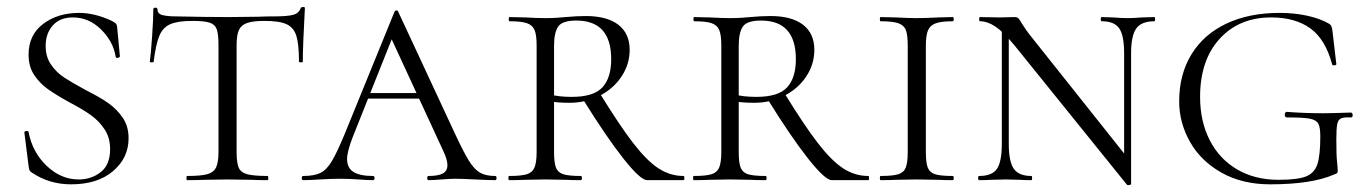

<svg xmlns="http://www.w3.org/2000/svg" viewBox="-20 -517 3925 551"><path d="M227 -258Q267 -238 291 -221Q315 -204 332 -179.5Q349 -155 349 -120Q349 -64 304.5 -26Q260 12 184 12Q121 12 71 -22Q66 -25 64.5 -29Q63 -33 62 -41L50 -136Q49 -140 55 -141Q61 -142 62 -138Q73 -80 114 -41Q155 -2 206 -2Q242 -2 269 -23Q296 -44 296 -89Q296 -122 280 -146Q264 -170 241 -186.5Q218 -203 180 -223Q140 -245 117 -261.5Q94 -278 78 -302Q62 -326 62 -360Q62 -417 104 -448.5Q146 -480 207 -480Q252 -480 301 -457Q310 -452 312.5 -449.5Q315 -447 316 -441L324 -356Q324 -352 318.5 -351Q313 -350 312 -354Q305 -398 270 -432.5Q235 -467 189 -467Q152 -467 131.5 -444Q111 -421 111 -385Q111 -354 126.5 -331.5Q142 -309 165 -294Q188 -279 227 -258Z M421 -340Q421 -338 415.5 -338Q410 -338 410 -340Q413 -362 416.5 -412.5Q420 -463 420 -490Q420 -495 426 -495Q432 -495 432 -490Q432 -477 447 -473.5Q462 -470 484 -470Q572 -468 635 -468L722 -469Q740 -470 769 -470Q805 -470 821.5 -474.5Q838 -479 843 -494Q845 -497 850 -497Q855 -497 855 -494Q849 -386 849 -340Q849 -338 843.5 -338Q838 -338 838 -340Q838 -390 830.5 -414Q823 -438 802.5 -447.5Q782 -457 739 -457Q706 -457 689 -451Q672 -445 665.5 -430.5Q659 -416 659 -387V-81Q659 -50 665 -36Q671 -22 689.5 -17Q708 -12 748 -12Q750 -12 750 -6Q750 0 748 0Q717 0 700 -1L632 -2L567 -1Q549 0 517 0Q515 0 515 -6Q515 -12 517 -12Q556 -12 574.5 -17Q593 -22 600 -36.5Q607 -51 607 -81V-389Q607 -419 602 -433Q597 -447 581.5 -452Q566 -457 532 -457Q490 -457 468.5 -447.5Q447 -438 437 -413.5Q427 -389 421 -340Z M1036 -250H1218L1225 -234H1020ZM1401 0Q1383 0 1343 -2Q1305 -4 1287 -4Q1273 -4 1247 -2Q1223 0 1210 0Q1206 0 1206 -6Q1206 -12 1210 -12Q1237 -12 1250.5 -19Q1264 -26 1264 -43Q1264 -59 1252 -84L1094 -426L1116 -434L992 -123Q976 -81 976 -61Q976 -35 994.5 -23.5Q1013 -12 1050 -12Q1055 -12 1055 -6Q1055 0 1050 0Q1035 0 1009 -2Q981 -4 957 -4Q932 -4 898 -2Q868 0 850 0Q846 0 846 -6Q846 -12 850 -12Q881 -12 899 -20.5Q917 -29 932 -54Q947 -79 969 -132L1112 -483Q1114 -487 1118 -487Q1122 -487 1123 -483L1284 -137Q1310 -81 1325.5 -56Q1341 -31 1357.5 -21.5Q1374 -12 1401 -12Q1405 -12 1405 -6Q1405 0 1401 0Z M1647 0Q1620 0 1605 -1L1544 -2L1486 -1Q1470 0 1441 0Q1439 0 1439 -6Q1439 -12 1441 -12Q1476 -12 1492 -17Q1508 -22 1514 -36.5Q1520 -51 1520 -81V-387Q1520 -417 1514 -431Q1508 -445 1492 -450.5Q1476 -456 1442 -456Q1440 -456 1440 -462Q1440 -468 1442 -468L1487 -467Q1523 -465 1544 -465Q1563 -465 1578 -466Q1593 -467 1603 -468Q1635 -471 1661 -471Q1722 -471 1754.5 -446Q1787 -421 1787 -374Q1787 -333 1764 -298Q1741 -263 1701.5 -242.5Q1662 -222 1614 -222Q1582 -222 1559 -226L1558 -246Q1583 -239 1621 -239Q1684 -239 1709 -266.5Q1734 -294 1734 -347Q1734 -458 1634 -458Q1594 -458 1582 -441Q1570 -424 1570 -385V-81Q1570 -50 1575.5 -36Q1581 -22 1596.5 -17Q1612 -12 1647 -12Q1650 -12 1650 -6Q1650 0 1647 0ZM1942 0H1837Q1818 0 1769 -62Q1720 -124 1653 -232L1699 -253Q1758 -157 1797 -106.5Q1836 -56 1869.5 -34Q1903 -12 1942 -12Q1944 -12 1944 -6Q1944 0 1942 0Z M2177 0Q2150 0 2135 -1L2074 -2L2016 -1Q2000 0 1971 0Q1969 0 1969 -6Q1969 -12 1971 -12Q2006 -12 2022 -17Q2038 -22 2044 -36.5Q2050 -51 2050 -81V-387Q2050 -417 2044 -431Q2038 -445 2022 -450.5Q2006 -456 1972 -456Q1970 -456 1970 -462Q1970 -468 1972 -468L2017 -467Q2053 -465 2074 -465Q2093 -465 2108 -466Q2123 -467 2133 -468Q2165 -471 2191 -471Q2252 -471 2284.5 -446Q2317 -421 2317 -374Q2317 -333 2294 -298Q2271 -263 2231.5 -242.5Q2192 -222 2144 -222Q2112 -222 2089 -226L2088 -246Q2113 -239 2151 -239Q2214 -239 2239 -266.5Q2264 -294 2264 -347Q2264 -458 2164 -458Q2124 -458 2112 -441Q2100 -424 2100 -385V-81Q2100 -50 2105.5 -36Q2111 -22 2126.5 -17Q2142 -12 2177 -12Q2180 -12 2180 -6Q2180 0 2177 0ZM2472 0H2367Q2348 0 2299 -62Q2250 -124 2183 -232L2229 -253Q2288 -157 2327 -106.5Q2366 -56 2399.5 -34Q2433 -12 2472 -12Q2474 -12 2474 -6Q2474 0 2472 0Z M2714 -12Q2717 -12 2717 -6Q2717 0 2714 0Q2687 0 2672 -1L2610 -2L2551 -1Q2535 0 2507 0Q2505 0 2505 -6Q2505 -12 2507 -12Q2542 -12 2558 -17Q2574 -22 2579.5 -36.5Q2585 -51 2585 -81V-387Q2585 -417 2579.5 -431Q2574 -445 2557.5 -450.5Q2541 -456 2507 -456Q2505 -456 2505 -462Q2505 -468 2507 -468L2551 -467Q2589 -465 2610 -465Q2635 -465 2673 -467L2714 -468Q2717 -468 2717 -462Q2717 -456 2714 -456Q2681 -456 2665 -450Q2649 -444 2643 -429.5Q2637 -415 2637 -385V-81Q2637 -50 2642.5 -36Q2648 -22 2663.5 -17Q2679 -12 2714 -12Z M2855 -446 2875 -443V-104Q2875 -53 2889.5 -32.5Q2904 -12 2940 -12Q2942 -12 2942 -6Q2942 0 2940 0Q2918 0 2907 -1L2866 -2L2824 -1Q2812 0 2790 0Q2787 0 2787 -6Q2787 -12 2790 -12Q2827 -12 2841 -32.5Q2855 -53 2855 -104ZM3214 13 2892 -386Q2860 -425 2837 -440.5Q2814 -456 2792 -456Q2790 -456 2790 -462Q2790 -468 2792 -468L2848 -467L2891 -468Q2899 -468 2902.5 -464.5Q2906 -461 2913 -449Q2924 -431 2936 -416L3216 -64L3226 11Q3226 13 3221 14Q3216 15 3214 13ZM3226 11 3206 -20V-364Q3206 -415 3192 -435.5Q3178 -456 3142 -456Q3139 -456 3139 -462Q3139 -468 3142 -468L3175 -467Q3199 -465 3216 -465Q3232 -465 3258 -467L3293 -468Q3295 -468 3295 -462Q3295 -456 3293 -456Q3256 -456 3241 -435.5Q3226 -415 3226 -364Z M3364 -226Q3364 -304 3399.5 -361.5Q3435 -419 3500 -449.5Q3565 -480 3652 -480Q3694 -480 3731 -472Q3768 -464 3794 -449Q3799 -446 3801 -441Q3803 -436 3804 -427L3815 -333Q3815 -330 3809.5 -329.5Q3804 -329 3803 -332Q3784 -404 3740.5 -435.5Q3697 -467 3628 -467Q3536 -467 3480 -405.5Q3424 -344 3424 -239Q3424 -169 3451.5 -115Q3479 -61 3530 -31Q3581 -1 3649 -1Q3703 -1 3727.5 -10.5Q3752 -20 3760.5 -45.5Q3769 -71 3769 -126Q3769 -152 3763 -162.5Q3757 -173 3738.5 -176.5Q3720 -180 3673 -180Q3667 -180 3667 -188Q3667 -191 3668.5 -193.5Q3670 -196 3672 -196Q3724 -192 3777 -192Q3801 -192 3857 -194Q3859 -194 3860.5 -191.5Q3862 -189 3862 -187Q3862 -180 3857 -180Q3836 -181 3828 -177Q3820 -173 3817.5 -160.5Q3815 -148 3815 -116Q3815 -71 3817 -53Q3819 -35 3819 -28Q3819 -22 3817.5 -20.5Q3816 -19 3808 -16Q3744 12 3625 12Q3545 12 3485.5 -21.5Q3426 -55 3395 -110Q3364 -165 3364 -226Z"/></svg>

Font: Cormorant SC Light
Style: Regular
Weight: 300
Designer: Christian Thalmann (Catharsis Fonts)
Foundry: Catharsis Fonts
Version: Version 4.000